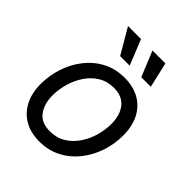

<svg xmlns="http://www.w3.org/2000/svg" viewBox="-213 -888 1027 1027"><g transform="rotate(45 300.0 -375.0)"><path d="M257.8 11.7Q191.9 11.7 144.5 -15.9Q97.2 -43.5 71.5 -93.8Q45.9 -144 45.9 -211.4Q45.9 -276.4 66.2 -337.4Q86.4 -398.4 124.8 -447Q163.1 -495.6 217.5 -524.2Q272 -552.7 340.3 -552.7Q406.2 -552.7 454.1 -525.4Q502 -498 527.6 -447.8Q553.2 -397.5 553.2 -329.1Q553.2 -263.2 532.7 -202.1Q512.2 -141.1 473.4 -92.8Q434.6 -44.4 380.1 -16.4Q325.7 11.7 257.8 11.7ZM259.8 -66.9Q310.1 -66.9 348.4 -90.3Q386.7 -113.8 412.6 -152.1Q438.5 -190.4 451.7 -236.3Q464.8 -282.2 464.8 -327.1Q464.8 -368.7 451.7 -401.9Q438.5 -435.1 410.6 -454.6Q382.8 -474.1 337.9 -474.1Q288.1 -474.1 250 -450.7Q211.9 -427.2 186 -388.7Q160.2 -350.1 147 -304Q133.8 -257.8 133.8 -212.4Q133.8 -150.9 163.6 -108.9Q193.4 -66.9 259.8 -66.9ZM400.9 -617.2 342.3 -760.7H439.9L473.1 -617.2ZM241.2 -617.2 157.2 -760.7H255.4L313.5 -617.2Z"/></g></svg>

Font: Inter
Style: Italic
Weight: 400
Italic angle: -9.3988°
Designer: Rasmus Andersson
Foundry: rsms
Version: Version 4.001;git-66647c0bb